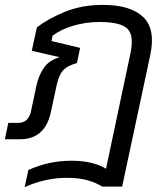

<svg xmlns="http://www.w3.org/2000/svg" viewBox="-20 -570 682 786"><path d="M81 196 96 126Q138 107 181.5 97.5Q225 88 273 88Q319 88 355 97Q391 106 414 121L513 -347Q530 -422 503 -451Q476 -480 387 -480Q331 -480 279 -464.5Q227 -449 195 -423L191 -402L308 -374L295 -312Q255 -301 237.5 -281Q220 -261 211 -217L188 -110Q164 0 62 0H0L14 -67H54Q97 -67 107 -115L129 -219Q138 -260 158.5 -291Q179 -322 224 -336L110 -362L131 -458Q176 -493 245.5 -521.5Q315 -550 401 -550Q514 -550 566 -500.5Q618 -451 595 -344L480 194H399Q369 176 335 167Q301 158 253 158Q166 158 81 196Z"/></svg>

Font: Kanit Light
Style: Italic
Weight: 300
Italic angle: -12°
Designer: Katatrad Team
Foundry: CadsonDemak
Version: Version 2.000; ttfautohint (v1.8.3)